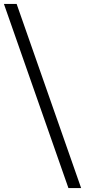

<svg xmlns="http://www.w3.org/2000/svg" viewBox="-55 -862 435 982"><path d="M295 100 -35 -842H30L360 100Z"/></svg>

Font: CMG Sans
Style: Regular
Weight: 400
Designer: Julieta Ulanovsky
Foundry: Julieta Ulanovsky
Version: Version 7.200